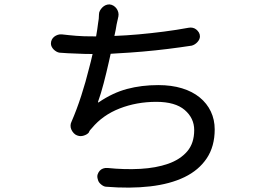

<svg xmlns="http://www.w3.org/2000/svg" viewBox="-20 -809 1240 871"><path d="M477 -789Q487 -788 495 -783Q503 -778 508.5 -770.5Q514 -763 516.5 -753.5Q519 -744 517 -734Q516 -729 515.5 -727.5Q515 -726 514.5 -722.5Q514 -719 512.5 -714Q511 -709 509 -698Q506 -677 499 -646Q552 -648 608 -653Q664 -658 722.5 -665.5Q781 -673 835 -683Q845 -685 854 -683Q863 -681 870 -675.5Q877 -670 882 -662Q887 -654 887 -644Q887 -637 884 -630.5Q881 -624 875.5 -618Q870 -612 863.5 -608Q857 -604 850 -602Q798 -594 741.5 -587Q685 -580 627.5 -575Q570 -570 513 -567Q497 -566 482 -565Q478 -548 474 -529Q463 -480 450.5 -432Q438 -384 425 -348Q424 -346 425 -345Q425 -344 426 -344L428 -345Q491 -388 556.5 -405.5Q622 -423 698 -423Q758 -423 805.5 -408.5Q853 -394 886 -367Q919 -340 936.5 -303Q954 -266 954 -222Q954 -145 918 -91Q882 -37 817 -5.5Q752 26 661 36.5Q570 47 460 38Q450 37 439 28Q428 19 425 9L423 2Q420 -9 423 -18Q426 -27 432 -34Q438 -41 447.5 -44.5Q457 -48 468 -47Q546 -39 617 -43Q688 -47 742.5 -66Q797 -85 829 -122Q861 -159 861 -219Q861 -273 818 -310Q775 -347 689 -347Q600 -347 523 -317Q446 -287 397 -228Q392 -223 388.5 -218.5Q385 -214 383 -208Q376 -199 360.5 -194Q345 -189 332 -194L329 -195Q321 -198 314.5 -205Q308 -212 304 -220.5Q300 -229 300 -238.5Q300 -248 304 -256Q328 -311 348.5 -374.5Q369 -438 384 -499Q393 -532 400 -564Q361 -564 325 -566Q287 -567 250 -570Q243 -571 236 -575Q229 -579 223.5 -584.5Q218 -590 214.5 -597Q211 -604 211 -611Q211 -621 215 -629Q219 -637 226 -642.5Q233 -648 242 -651Q251 -654 261 -653Q278 -651 293.5 -649.5Q309 -648 326 -646.5Q343 -645 362 -644.5Q381 -644 404 -644H416Q422 -678 425 -704Q427 -714 428 -724Q429 -734 429 -744Q429 -753 433.5 -761Q438 -769 444.5 -775.5Q451 -782 459 -785.5Q467 -789 476 -789Z"/></svg>

Font: Maple Mono NF CN
Style: Regular
Weight: 400
Monospace: yes
Designer: subframe7536
Version: Version 7.000